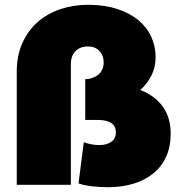

<svg xmlns="http://www.w3.org/2000/svg" viewBox="-20 -772 754 802"><path d="M430 10Q414 10 397 9Q380 8 363.5 6Q347 4 332.5 1Q318 -2 308 -6L330 -178Q362 -166 396 -166Q425 -166 444.5 -179.5Q464 -193 464 -219Q464 -271 388 -271H336V-441Q371 -443 392 -461.5Q413 -480 413 -511Q413 -541 395 -559.5Q377 -578 348 -578Q315 -578 295.5 -558.5Q276 -539 276 -503V0H50V-472Q50 -541 74 -593.5Q98 -646 138.5 -681Q179 -716 233 -734Q287 -752 347 -752Q415 -752 468 -735Q521 -718 557 -688.5Q593 -659 611.5 -619Q630 -579 630 -533Q630 -491 612.5 -456.5Q595 -422 566 -396Q628 -372 660.5 -326Q693 -280 693 -213Q693 -160 674.5 -118.5Q656 -77 621.5 -48.5Q587 -20 538.5 -5Q490 10 430 10Z"/></svg>

Font: Montserrat-Alt1 Black
Style: Regular
Weight: 900
Designer: Differentunic
Foundry: Differentunic
Version: Version 7.222